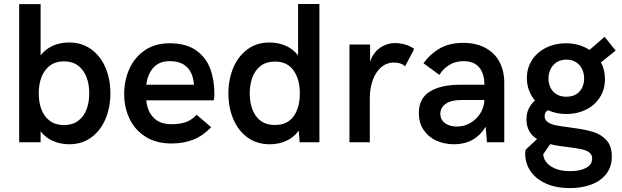

<svg xmlns="http://www.w3.org/2000/svg" viewBox="-20 -710 3105 958"><path d="M182.6 -54.7V0H75.7V-689.5H182.6V-433.6Q207 -465.3 243.7 -481.7Q280.3 -498 324.2 -498Q388.7 -498 435.5 -463.9Q482.4 -429.7 506.6 -371.8Q530.8 -314 530.8 -244.1Q530.8 -174.8 506.6 -116.9Q482.4 -59.1 436 -24.7Q389.6 9.8 325.7 9.8Q281.7 9.8 244.4 -6.6Q207 -22.9 182.6 -54.7ZM425.3 -244.1Q425.3 -289.1 411.6 -325.2Q397.9 -361.3 369.6 -382.6Q341.3 -403.8 299.3 -403.8Q257.3 -403.8 229 -382.6Q200.7 -361.3 187 -325.2Q173.3 -289.1 173.3 -244.1Q173.3 -199.2 187 -163.3Q200.7 -127.4 229 -106.7Q257.3 -85.9 299.3 -85.9Q341.3 -85.9 369.6 -106.9Q397.9 -127.9 411.6 -163.6Q425.3 -199.2 425.3 -244.1Z M599.6 -241.2Q599.6 -308.1 625.2 -365.7Q650.9 -423.3 702.1 -458.7Q753.4 -494.1 826.7 -494.1Q908.2 -494.1 958 -459Q1007.8 -423.8 1028.8 -367.2Q1049.8 -310.5 1049.8 -240.7Q1049.8 -230 1048.3 -220.9Q1046.9 -211.9 1046.4 -209.5H710Q714.4 -155.8 746.1 -123Q777.8 -90.3 834.5 -90.3Q877.4 -90.3 906.5 -100.3Q935.5 -110.4 961.4 -137.2L1033.7 -75.2Q992.2 -32.2 944.6 -13.2Q897 5.9 835.4 5.9Q759.3 5.9 706.1 -27.8Q652.8 -61.5 626.2 -117.7Q599.6 -173.8 599.6 -241.2ZM947.8 -287.1Q943.8 -343.8 913.8 -374.3Q883.8 -404.8 826.7 -404.8Q774.4 -404.8 745.4 -372.6Q716.3 -340.3 710 -287.1Z M1573.7 -689.9V0H1475.1L1470.7 -58.1Q1445.8 -24.4 1408.7 -7.3Q1371.6 9.8 1325.7 9.8Q1261.2 9.8 1214.6 -24.4Q1168 -58.6 1143.8 -116.5Q1119.6 -174.3 1119.6 -244.1Q1119.6 -313.5 1143.8 -371.3Q1168 -429.2 1214.4 -463.6Q1260.7 -498 1324.2 -498Q1368.2 -498 1405.5 -481.7Q1442.9 -465.3 1467.3 -433.6V-689.9ZM1476.1 -244.1Q1476.1 -314 1444.8 -358.4Q1413.6 -402.8 1351.6 -402.8Q1309.6 -402.8 1281.5 -381.8Q1253.4 -360.8 1239.7 -325Q1226.1 -289.1 1226.1 -244.1Q1226.1 -174.3 1257.8 -130.4Q1289.6 -86.4 1351.6 -86.4Q1414.1 -86.4 1445.1 -129.9Q1476.1 -173.3 1476.1 -244.1Z M1723.6 -487.8H1826.7V-401.9Q1836.4 -433.1 1856.4 -454.1Q1876.5 -475.1 1901.1 -485.1Q1925.8 -495.1 1950.2 -495.1Q1974.6 -495.1 2001.2 -487.8Q2027.8 -480.5 2046.9 -465.8L2001.5 -379.4Q1990.2 -389.2 1976.8 -393.6Q1963.4 -397.9 1945.3 -397.9Q1909.2 -397.9 1881.8 -374.3Q1854.5 -350.6 1839.8 -310.1Q1825.2 -269.5 1825.2 -220.2V0H1723.6Z M2069.8 -145.5Q2069.8 -219.2 2124.8 -253.2Q2179.7 -287.1 2274.9 -287.1H2397Q2397 -342.3 2371.1 -373.5Q2345.2 -404.8 2293.5 -404.8Q2251.5 -404.8 2220.9 -385.5Q2190.4 -366.2 2172.4 -336.4L2092.8 -394.5Q2129.4 -443.8 2177.2 -470Q2225.1 -496.1 2290.5 -496.1Q2355 -496.1 2401.4 -471.4Q2447.8 -446.8 2471.9 -401.6Q2496.1 -356.4 2496.1 -296.9V0H2409.7L2403.3 -77.6Q2349.6 9.8 2245.6 9.8Q2196.3 9.8 2156.2 -8.8Q2116.2 -27.3 2093 -62.5Q2069.8 -97.7 2069.8 -145.5ZM2397 -210.9H2281.7Q2231.9 -210.9 2204.6 -192.4Q2177.2 -173.8 2177.2 -142.1Q2177.2 -112.8 2200.2 -95.7Q2223.1 -78.6 2259.8 -78.6Q2297.4 -78.6 2328.6 -97.4Q2359.9 -116.2 2377.9 -146.7Q2396 -177.2 2397 -210.9Z M3032.7 70.3Q3032.7 122.1 3005.1 157.7Q2977.5 193.4 2929.9 210.9Q2882.3 228.5 2823.2 228.5Q2755.4 228.5 2705.1 206.3Q2654.8 184.1 2627.7 145Q2600.6 106 2600.6 57.1Q2600.6 47.9 2602.5 37.1L2659.7 -16.1Q2606.9 -49.3 2606.9 -113.8Q2606.9 -143.1 2617.4 -166.3Q2627.9 -189.5 2649.4 -208.5Q2629.9 -231.4 2619.4 -259.8Q2608.9 -288.1 2608.9 -320.3Q2608.9 -371.6 2635 -411.1Q2661.1 -450.7 2705.6 -472.4Q2750 -494.1 2803.2 -494.1Q2870.6 -494.1 2921.4 -460.9L2996.6 -526.4L3051.8 -457.5L2978.5 -398.9Q2998.5 -361.3 2998.5 -315.9Q2998.5 -263.7 2972.9 -223.9Q2947.3 -184.1 2903.3 -162.6Q2859.4 -141.1 2806.2 -141.1Q2756.3 -141.1 2713.9 -160.2Q2697.3 -148.9 2697.3 -130.9Q2697.3 -111.8 2712.9 -100.8Q2728.5 -89.8 2753.9 -84.7Q2779.3 -79.6 2826.2 -73.7Q2830.6 -72.8 2839.4 -71.8Q2898.9 -64 2939 -52Q2979 -40 3005.9 -10.7Q3032.7 18.6 3032.7 70.3ZM2716.8 -318.8Q2716.8 -278.3 2740.5 -252.9Q2764.2 -227.5 2805.7 -227.5Q2847.7 -227.5 2871.1 -252.9Q2894.5 -278.3 2894.5 -318.8Q2894.5 -344.7 2884 -366.2Q2873.5 -387.7 2853.3 -400.1Q2833 -412.6 2805.7 -412.6Q2778.3 -412.6 2758.3 -399.9Q2738.3 -387.2 2727.5 -366Q2716.8 -344.7 2716.8 -318.8ZM2934.6 81.5Q2934.6 62 2921.1 51.3Q2907.7 40.5 2885 35.4Q2862.3 30.3 2818.4 24.4L2803.7 22.5Q2799.3 22 2773.7 18.6Q2748 15.1 2725.1 9.3L2690.4 59.6Q2693.8 98.1 2730.7 121.1Q2767.6 144 2825.7 144Q2874 144 2904.3 127.7Q2934.6 111.3 2934.6 81.5Z"/></svg>

Font: Acari Sans SemiBold
Style: Regular
Weight: 600
Designer: Alfredo Marco Pradil and Stefan Peev
Foundry: Hanken Design Co.
Version: Version 1.045;January 11, 2019;FontCreator 11.5.0.2425 64-bi